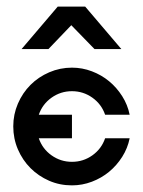

<svg xmlns="http://www.w3.org/2000/svg" viewBox="-20 -559 431 579"><path d="M197 -355Q228 -355 257 -344Q286 -333 309 -314Q332 -295 348.5 -269Q365 -243 371 -213H297Q286 -245 258.5 -264.5Q231 -284 197 -284Q163 -284 135.5 -264.5Q108 -245 97 -213H197V-142H97Q108 -110 135.5 -90.5Q163 -71 197 -71Q231 -71 258.5 -90.5Q286 -110 297 -142H371Q365 -112 348.5 -86Q332 -60 309 -41Q286 -22 257 -11Q228 0 197 0Q160 0 128 -14Q96 -28 72 -52Q48 -76 34 -108.5Q20 -141 20 -178Q20 -214 34 -246.5Q48 -279 72 -303Q96 -327 128.5 -341Q161 -355 197 -355ZM154 -539H237L346 -411H265L195 -483L126 -411H45L154 -539Z"/></svg>

Font: Googee
Style: Regular
Weight: 400
Designer: Peter Wiegel
Foundry: CATFonts Peter Wiegel
Version: 1.000